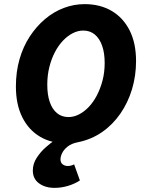

<svg xmlns="http://www.w3.org/2000/svg" viewBox="-20 -683 705 930"><path d="M244 227Q199 227 169 205Q139 183 139 143Q139 110 158 81Q177 52 201.5 30.5Q226 9 243 -2L305 12Q230 12 174.5 -20.5Q119 -53 88 -115Q57 -177 57 -264Q57 -335 74.5 -396Q92 -457 124 -506Q156 -555 198 -590.5Q240 -626 289 -644.5Q338 -663 390 -663Q465 -663 521 -630Q577 -597 608 -535.5Q639 -474 639 -387Q639 -316 619.5 -251Q600 -186 563 -132.5Q526 -79 474 -43Q422 -7 357 6Q326 12 307.5 27Q289 42 281 58.5Q273 75 273 89Q273 105 283.5 113Q294 121 308 121Q325 121 339 113L367 191Q343 207 310.5 217Q278 227 244 227ZM312 -116Q337 -116 362 -128.5Q387 -141 409.5 -164.5Q432 -188 449 -220.5Q466 -253 476.5 -292.5Q487 -332 487 -378Q487 -427 474.5 -462Q462 -497 439 -516Q416 -535 383 -535Q358 -535 333 -522.5Q308 -510 285.5 -486.5Q263 -463 246 -430.5Q229 -398 219 -358Q209 -318 209 -273Q209 -224 221 -189Q233 -154 256 -135Q279 -116 312 -116Z"/></svg>

Font: Source Sans 3 ExtraLight ExtraBold
Style: Italic
Weight: 800
Italic angle: -11°
Version: Version 3.052;hotconv 1.1.0;makeotfexe 2.6.0